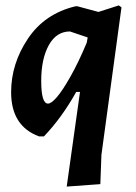

<svg xmlns="http://www.w3.org/2000/svg" viewBox="-20 -494 501 708"><path d="M265 -471 343 -450 418 -474 428 -467 354 77 350 185 226 194 275 -155H261Q208 -60 142 9H124Q21 -29 21 -154Q21 -259 83 -351.5Q145 -444 259 -471ZM132 -196Q132 -112 157 -112Q169 -112 189.5 -135.5Q210 -159 240 -212Q270 -265 300 -337L303 -354V-356L238 -378Q188 -378 160 -327.5Q132 -277 132 -196Z"/></svg>

Font: Alegreya Sans
Style: Bold Italic
Weight: 700
Italic angle: -7°
Designer: Juan Pablo del Peral
Foundry: Huerta Tipografica
Version: Version 2.007